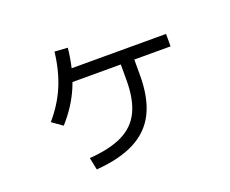

<svg xmlns="http://www.w3.org/2000/svg" viewBox="-109 -802 1217 1015"><g transform="rotate(-20 500.0 -294.0)"><path d="M262 -32Q377 -40 448.5 -75Q520 -110 552.5 -178Q585 -246 585 -352V-477H661V-352Q661 -227 620.5 -144.5Q580 -62 494.5 -17.5Q409 27 276 37ZM133 -281Q197 -355 232 -438Q267 -521 279 -625L352 -620Q340 -502 301.5 -411Q263 -320 191 -240ZM277 -441V-511H865V-441Z"/></g></svg>

Font: M PLUS 1
Style: Regular
Weight: 400
Designer: Coji Morishita
Foundry: UNDERFOREST DESIGN
Version: Version 1.001